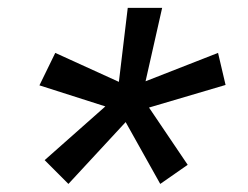

<svg xmlns="http://www.w3.org/2000/svg" viewBox="-20 -594 626 485"><path d="M152.8 -129.4 297.4 -285.6 384.8 -129.4 454.1 -177.7 356.4 -322.3 549.8 -379.4 530.8 -460.4 347.7 -388.7 389.6 -574.2H302.7L280.3 -387.2L119.6 -460.4L79.6 -378.4L246.1 -325.2L92.8 -189.5Z"/></svg>

Font: Cascadia Code PL SemiLight
Style: Italic
Weight: 350
Italic angle: -10°
Monospace: yes
Designer: Aaron Bell
Foundry: Saja Typeworks
Version: Version 2404.023